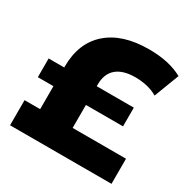

<svg xmlns="http://www.w3.org/2000/svg" viewBox="-160 -864 1001 1013"><g transform="rotate(30 340.5 -357.0)"><path d="M323 -153H648V0H30V-153H125V-293H30V-407H125V-413Q125 -556 214.5 -635Q304 -714 466 -714Q589 -714 670 -669L612 -517Q556 -550 476 -550Q402 -550 362.5 -516.5Q323 -483 323 -417V-407H549V-293H323Z"/></g></svg>

Font: Idrija
Style: Regular
Weight: 800
Designer: Julieta Ulanovsky
Foundry: Julieta Ulanovsky
Version: Version 7.200